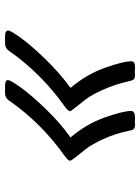

<svg xmlns="http://www.w3.org/2000/svg" viewBox="80 -620 541 740"><g transform="rotate(90 350.0 -250.5)"><path d="M98.1 -12.2Q98.1 -21 126 -60.1Q153.8 -99.1 208 -155Q262.2 -210.9 318.8 -252V-252.9Q267.1 -314 241.9 -384.5Q216.8 -455.1 216.8 -485.8Q216.8 -494.6 222.4 -497.8Q228 -501 244.1 -501Q246.1 -501 252 -500.5Q257.8 -500 259.8 -500Q260.7 -500 262.9 -500.5Q265.1 -501 267.1 -501Q282.2 -501 286.6 -495.6Q291 -490.2 293.9 -476.1Q305.2 -425.3 325.2 -380.1Q345.2 -335 363 -311.5Q380.9 -288.1 395 -271Q409.2 -253.9 409.2 -250Q409.2 -243.2 388.2 -228Q262.2 -138.2 175.8 -14.2Q166 0 147.9 0H120.1Q98.1 0 98.1 -12.2ZM289.1 -11.2Q289.1 -20 316.7 -59.1Q344.2 -98.1 398.2 -154.5Q452.1 -210.9 509.8 -252V-252.9Q458 -314 433.1 -384.5Q408.2 -455.1 408.2 -485.8Q408.2 -501 436 -501Q438 -501 443.1 -500.5Q448.2 -500 451.2 -500Q452.1 -500 454.6 -500.5Q457 -501 459 -501Q470.2 -501 475.1 -497.6Q480 -494.1 481.4 -490Q482.9 -485.8 484.9 -476.1Q496.1 -422.9 516.6 -378.4Q537.1 -334 555.2 -311Q573.2 -288.1 586.7 -271.5Q600.1 -254.9 600.1 -250Q600.1 -243.2 579.1 -228Q453.1 -138.2 367.2 -14.2Q357.4 0 338.9 0H311Q289.1 0 289.1 -11.2Z"/></g></svg>

Font: CMU Concrete
Style: BoldItalic
Weight: 700
Italic angle: -14.04°
Version: Version 0.7.0